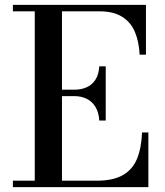

<svg xmlns="http://www.w3.org/2000/svg" viewBox="-20 -770 678 790"><path d="M33 0V-26.5H123V-723.5H33V-750H580.5V-545H554.5Q552 -598.5 535 -638.8Q518 -679 482.2 -701.2Q446.5 -723.5 388 -723.5H235V-26.5H377.5Q446 -26.5 486 -49.8Q526 -73 544 -117.2Q562 -161.5 564.5 -225H590.5V0ZM388.5 -274Q386.5 -307.5 372.8 -330Q359 -352.5 336.8 -363.5Q314.5 -374.5 286 -374.5H217V-401H286Q314.5 -401 336.8 -411Q359 -421 372.8 -442.2Q386.5 -463.5 388.5 -497H415V-274Z"/></svg>

Font: Bodoni Moda 9pt Medium
Style: Regular
Weight: 500
Designer: Owen Earl
Foundry: indestructible type
Version: Version 2.005